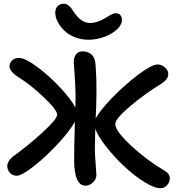

<svg xmlns="http://www.w3.org/2000/svg" viewBox="-20 -980 938 1028"><path d="M453.1 -767.1Q413.6 -767.1 378.9 -781.5Q344.2 -795.9 322.5 -817.9Q300.8 -839.8 288.3 -864.5Q275.9 -889.2 275.9 -911.1Q275.9 -933.6 288.3 -946.8Q300.8 -960 321.8 -960Q333.5 -960 344 -952.6Q354.5 -945.3 359.6 -938.5Q364.7 -931.6 374 -918Q413.6 -856.9 461.9 -856.9Q498.5 -856.9 539.1 -880.9Q545.4 -884.3 555.7 -890.6Q565.9 -897 571.8 -900.1Q577.6 -903.3 585.2 -906.2Q592.8 -909.2 599.1 -909.2Q615.7 -909.2 624.3 -899.4Q632.8 -889.6 632.8 -874Q632.8 -847.2 606.2 -822.3Q579.6 -797.4 537.8 -782.2Q496.1 -767.1 453.1 -767.1ZM69.8 -39.1Q47.4 -39.1 33.2 -54.7Q19 -70.3 19 -91.8Q19 -114.7 45.9 -139.2Q132.3 -201.7 209.2 -272.2Q286.1 -342.8 286.1 -366.2Q286.1 -391.1 214.8 -458.7Q143.6 -526.4 83 -564Q30.8 -596.2 30.8 -625Q30.8 -643.1 44.9 -656.5Q59.1 -669.9 82 -669.9Q114.3 -669.9 178 -622.8Q241.7 -575.7 301 -512.5Q360.4 -449.2 383.8 -403.8V-415Q386.2 -480 380.6 -562.3Q375 -644.5 375 -648.9Q375 -672.9 387 -689Q398.9 -705.1 420.9 -705.1Q451.7 -705.1 470.7 -687.5Q489.7 -669.9 491.2 -634.8Q494.1 -608.4 495.8 -552.5Q497.6 -496.6 495.1 -411.1Q493.7 -377 492.2 -345.2Q514.2 -388.2 581.8 -457.8Q649.4 -527.3 721.2 -581.1Q793 -634.8 823.2 -634.8Q845.2 -634.8 863 -619.1Q880.9 -603.5 880.9 -583Q880.9 -556.6 846.2 -533.2Q758.3 -480 677.7 -412.1Q597.2 -344.2 597.2 -315.9Q597.2 -278.8 681.4 -200.7Q765.6 -122.6 856.9 -68.8Q889.2 -50.8 889.2 -25.9Q889.2 -4.9 874.5 11.5Q859.9 27.8 838.9 27.8Q805.2 27.8 750.2 -7.1Q695.3 -42 643.3 -91.1Q591.3 -140.1 547.6 -195.8Q503.9 -251.5 490.2 -291Q487.8 -195.8 487.8 -187Q487.8 -155.3 491.9 -104.5Q496.1 -53.7 496.1 -43.9Q496.1 -20.5 477.8 -3.2Q459.5 14.2 438 14.2Q377 14.2 377 -125Q377 -186.5 380.9 -328.1Q354.5 -279.8 290.3 -210.4Q226.1 -141.1 161.1 -90.1Q96.2 -39.1 69.8 -39.1Z"/></svg>

Font: Shantell Sans Irregular
Style: Regular
Weight: 500
Designer: Stephen Nixon, Anya Danilova, Shantell Martin
Foundry: Arrow Type
Version: Version 1.006;[9816181b4]